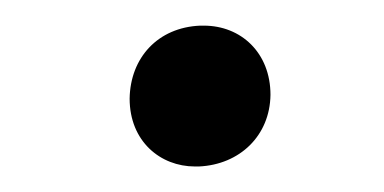

<svg xmlns="http://www.w3.org/2000/svg" viewBox="-20 -431 298 149"><path d="M80.6 -354.5C80.6 -321.3 104.5 -301.8 131.3 -301.8C132.3 -301.8 133.3 -301.8 134.3 -301.8C166 -303.2 189.5 -325.7 189.9 -357.4C189.9 -390.1 167 -411.1 138.2 -411.1C137.2 -411.1 136.2 -411.1 135.3 -411.1C102.5 -409.7 81.1 -386.2 80.6 -354.5Z"/></svg>

Font: Roboto
Style: Italic
Weight: 400
Italic angle: -12°
Designer: Google
Version: Version 2.137; 2017